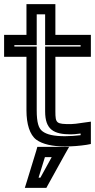

<svg xmlns="http://www.w3.org/2000/svg" viewBox="-72 -679 463 936"><path d="M198 -136V-402H346H371V-427V-484V-509H346H198V-634V-659H173H82H57V-634V-509H-27H-52V-484V-427V-402H-27H57V-141C57 -74 73 -22 105 2C135 24 184 35 245 35C281 35 317 32 350 27L371 23V2V-57V-86L342 -82C305 -76 283 -74 274 -74C203 -74 198 -77 198 -136ZM148 -136C148 -47 190 -24 274 -24C282 -24 298 -25 321 -28V-20C296 -17 271 -15 245 -15C190 -15 156 -23 135 -39C116 -53 107 -82 107 -141V-427V-452H82H-2V-459H82H107V-484V-609H148V-484V-459H173H321V-452H173H148V-427V-136ZM223 37H129H110L105 55L59 205L49 237H83H140H154L161 224L244 74L265 37H223ZM180 87 125 187H116L147 87H180Z"/></svg>

Font: Gamestation DisplayOutline
Style: Regular
Weight: 400
Designer: Jonas Hecksher
Foundry: Jonas Hecksher, Playtypeª, e-types AS
Version: Version 1.003